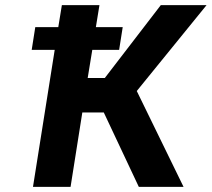

<svg xmlns="http://www.w3.org/2000/svg" viewBox="-20 -731 828 751"><path d="M104 -536H194L109 0H256L302 -291H386L523 0H698L515 -375L788 -711H609L390 -426H323L341 -536H446L460 -625H355L369 -711H222L208 -625H118Z"/></svg>

Font: Asimov Pro
Style: BdObl
Weight: 700
Designer: Google
Version: Version 2.000980; 2014